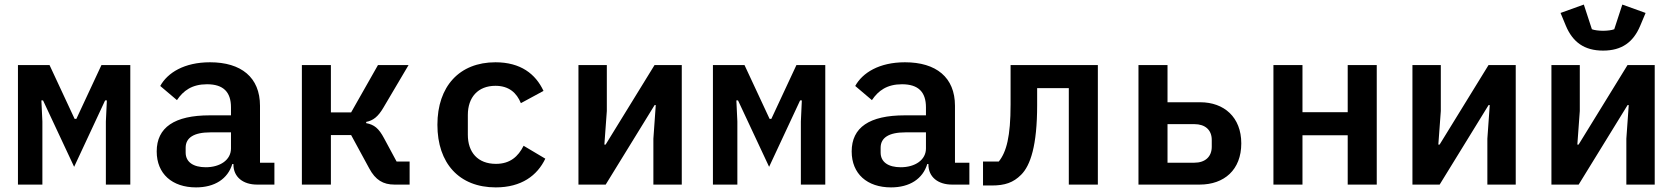

<svg xmlns="http://www.w3.org/2000/svg" viewBox="-20 -797 7242 829"><path d="M57.5 0H163V-272.4L158.7 -363.6H165.8L300.1 -76.7L433.9 -363.6H441.4L437.1 -272.4V0H542.6V-516H418L309.7 -283.7H302.2L193.9 -516H57.5Z M1089.8 0H1164.8V-94.5H1102.6V-340.2C1102.6 -463.1 1021.3 -528.1 886.7 -528.1C775.2 -528.1 703.1 -482.6 671.9 -425.8L744 -364.7C771.7 -405.9 809.3 -433.2 873.9 -433.2C945 -433.2 977.3 -399.1 977.3 -333.5V-299H885.7C733.3 -299 656.6 -246.8 656.6 -143.1C656.6 -46.2 723.7 12.1 826.3 12.1C907 12.1 963.4 -24.5 983 -88.8H987.9V-86.6C987.9 -32.7 1029.5 0 1089.8 0ZM781.6 -138.5V-159.1C781.6 -202.4 817.1 -225.5 888.1 -225.5H977.3V-155.9C977.3 -106.5 930.4 -74.9 868.6 -74.9C815 -74.9 781.6 -96.9 781.6 -138.5Z M1283.4 0H1408.7V-213.8H1496.1L1574.2 -70C1601.2 -19.5 1634.6 0 1683.2 0H1748.6V-99.4H1692.5L1638.5 -199.6C1615.4 -243.3 1595.5 -258.9 1561.1 -265.3V-270.6C1590.9 -276.6 1612.2 -292.6 1635.3 -332L1744 -516H1611.9L1496.1 -311.8H1408.7V-516H1283.4Z M2120.4 12.1C2231.5 12.1 2299.7 -39.1 2334.5 -111.9L2240.8 -167.6C2217.3 -121.1 2182.5 -89.5 2121.4 -89.5C2042.6 -89.5 2000 -139.6 2000 -215.2V-300.8C2000 -376.4 2043.3 -426.5 2119.3 -426.5C2177.6 -426.5 2210.9 -396 2229 -351.6L2326.7 -404.5C2292.6 -477.6 2228 -528.1 2119.3 -528.1C1963.4 -528.1 1868.6 -424 1868.6 -258.2C1868.6 -92.3 1962.4 12.1 2120.4 12.1Z M2477.6 0H2595.2L2806.5 -343.4H2811.4L2801.1 -198.2V0H2923.7V-516H2806.1L2594.8 -172.6H2589.5L2600.1 -317.8V-516H2477.6Z M3058.2 0H3163.7V-272.4L3159.4 -363.6H3166.5L3300.8 -76.7L3434.7 -363.6H3442.1L3437.9 -272.4V0H3543.3V-516H3418.7L3310.4 -283.7H3302.9L3194.6 -516H3058.2Z M4090.6 0H4165.5V-94.5H4103.3V-340.2C4103.3 -463.1 4022 -528.1 3887.4 -528.1C3775.9 -528.1 3703.8 -482.6 3672.6 -425.8L3744.7 -364.7C3772.4 -405.9 3810 -433.2 3874.6 -433.2C3945.7 -433.2 3978 -399.1 3978 -333.5V-299H3886.4C3734 -299 3657.3 -246.8 3657.3 -143.1C3657.3 -46.2 3724.4 12.1 3827.1 12.1C3907.7 12.1 3964.1 -24.5 3983.7 -88.8H3988.6V-86.6C3988.6 -32.7 4030.2 0 4090.6 0ZM3782.3 -138.5V-159.1C3782.3 -202.4 3817.8 -225.5 3888.8 -225.5H3978V-155.9C3978 -106.5 3931.1 -74.9 3869.3 -74.9C3815.7 -74.9 3782.3 -96.9 3782.3 -138.5Z M4224.4 3.9H4262.1C4318.9 3.9 4355.1 -8.5 4388.8 -42.3C4429.3 -82.4 4458.1 -169 4458.1 -343V-416.5H4594.8V0H4720.2V-516H4343.4V-346.2C4343.4 -207.7 4325.6 -140.6 4292.3 -99.4H4224.4Z M4895.6 0H5159.8C5265.6 0 5339.5 -63.6 5339.5 -177.9C5339.5 -291.2 5264.9 -355.5 5162.3 -355.5H5021V-516H4895.6ZM5021 -94.5V-261H5137.1C5182.9 -261 5212 -236.5 5212 -192.8V-163.4C5212 -119.7 5182.9 -94.5 5137.1 -94.5Z M5478.3 0H5603.7V-213.1H5799V0H5924.4V-516H5799V-312.5H5603.7V-516H5478.3Z M6078.5 0H6196L6407.3 -343.4H6412.3L6402 -198.2V0H6524.5V-516H6407L6195.7 -172.6H6190.3L6201 -317.8V-516H6078.5Z M6678.6 0H6796.2L7007.5 -343.4H7012.4L7002.1 -198.2V0H7124.6V-516H7007.1L6795.8 -172.6H6790.5L6801.1 -317.8V-516H6678.6ZM6718 -741.1 6741.1 -685.4C6770.6 -615.4 6820.3 -578.5 6901.6 -578.5C6983 -578.5 7032.3 -615.4 7061.8 -685.4L7085.2 -741.1L6984.7 -777.3L6949.9 -670.8C6940 -666.5 6918.3 -664.1 6901.6 -664.1C6884.9 -664.1 6863.3 -666.5 6853.3 -670.8L6818.5 -777.3Z"/></svg>

Font: Margiela Mono SemiBold
Style: Regular
Weight: 600
Designer: Mike Abbink, Paul van der Laan, Pieter van Rosmalen
Foundry: Bold Monday
Version: Version 2.003 2021